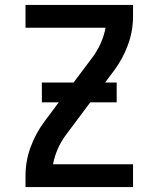

<svg xmlns="http://www.w3.org/2000/svg" viewBox="-20 -755 640 775"><path d="M83 0V-46Q83 -105 103.5 -161Q124 -217 159 -264L355 -526Q374 -552 387 -581.5Q400 -611 406 -643H83V-735H517V-689Q517 -630 496.5 -574Q476 -518 441 -471L245 -209Q226 -183 213 -153.5Q200 -124 194 -92H517V0ZM451 -342H149V-422H451Z"/></svg>

Font: Iosevka Curly SmBdEx
Style: Regular
Weight: 600
Width: 7
Monospace: yes
Designer: Belleve Invis
Foundry: Belleve Invis
Version: Version 11.1.0; ttfautohint (v1.8.3)